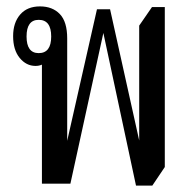

<svg xmlns="http://www.w3.org/2000/svg" viewBox="-20 -574 604 600"><path d="M405 6 303 -471 200 0H111V-372Q102 -368 91 -368Q62 -368 41.5 -393Q21 -418 21 -461Q21 -503 43 -528.5Q65 -554 105 -554Q144 -554 167 -530Q190 -506 190 -454V-134L283 -545H324L415 -135V-494L455 -552H495V-52L456 6ZM101 -408Q140 -408 140 -460Q140 -512 101 -512Q63 -512 63 -460Q63 -408 101 -408Z"/></svg>

Font: Noto Serif Thai ExtraCondensed
Style: Regular
Weight: 400
Width: 2
Designer: Monotype Design Team
Foundry: Monotype Imaging Inc.
Version: Version 2.002; ttfautohint (v1.8.4.7-5d5b)